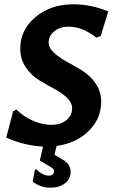

<svg xmlns="http://www.w3.org/2000/svg" viewBox="-20 -672 525 892"><path d="M321 -652Q403 -652 483 -619L448 -505L428 -497Q363 -548 299 -548Q258 -548 232 -526.5Q206 -505 206 -475Q206 -449 231 -426.5Q256 -404 292 -384.5Q328 -365 364 -342.5Q400 -320 425 -283Q450 -246 450 -198Q450 -121 392.5 -64Q335 -7 243 6L233 47L267 67Q308 89 308 126Q308 159 282 179.5Q256 200 214 200Q169 200 132 172L142 117L148 114Q178 144 206 144Q231 144 231 123Q231 112 214 103L165 74L180 9Q89 4 9 -33L41 -155L56 -163Q92 -128 135.5 -110Q179 -92 217 -92Q262 -92 288.5 -114Q315 -136 315 -168Q315 -196 290 -219Q265 -242 230 -260.5Q195 -279 159.5 -301Q124 -323 99 -360.5Q74 -398 74 -446Q74 -533 144.5 -592.5Q215 -652 321 -652Z"/></svg>

Font: Alegreya Sans
Style: Bold Italic
Weight: 700
Italic angle: -7°
Designer: Juan Pablo del Peral
Foundry: Huerta Tipografica
Version: Version 2.007